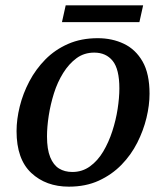

<svg xmlns="http://www.w3.org/2000/svg" viewBox="-20 -689 622 719"><path d="M238 10Q152 10 97 -41.5Q42 -93 42 -198Q42 -242 54 -290.5Q66 -339 90 -384.5Q114 -430 150 -466.5Q186 -503 235 -524.5Q284 -546 346 -546Q400 -546 444 -525Q488 -504 514 -458.5Q540 -413 540 -338Q540 -295 528.5 -247.5Q517 -200 494 -154.5Q471 -109 435 -72Q399 -35 350 -12.5Q301 10 238 10ZM251 -45Q288 -45 317 -66Q346 -87 366.5 -121.5Q387 -156 400.5 -197.5Q414 -239 420.5 -281Q427 -323 427 -358Q427 -430 402 -461Q377 -492 333 -492Q295 -492 266.5 -471Q238 -450 216.5 -415.5Q195 -381 182 -339.5Q169 -298 162.5 -256Q156 -214 156 -178Q156 -130 168 -100.5Q180 -71 201 -58Q222 -45 251 -45ZM212 -606 226 -669H516L502 -606Z"/></svg>

Font: ET Text
Style: Italic
Weight: 470
Italic angle: -12°
Designer: Monotype Design Team
Foundry: Monotype Imaging Inc.
Version: Version 2.009